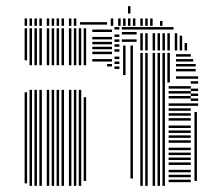

<svg xmlns="http://www.w3.org/2000/svg" viewBox="-20 -604 708 624"><path d="M68 -8H60V-304H68ZM68 -408H60V-512H68ZM84 0H76V-312H84ZM84 -392H76V-512H84ZM100 0H92V-312H100ZM100 -392H92V-512H100ZM116 0H108V-312H116ZM116 -392H108V-512H116ZM140 0H132V-312H140ZM140 -392H132V-512H140ZM156 0H148V-312H156ZM156 -392H148V-512H156ZM172 0H164V-312H172ZM172 -392H164V-512H172ZM188 0H180V-312H188ZM188 -392H180V-512H188ZM212 0H204V-312H212ZM212 -392H204V-512H212ZM228 0H220V-312H228ZM228 -392H220V-512H228ZM244 0H236V-312H244ZM244 -392H236V-512H244ZM260 -16H252V-288H260ZM260 -392H252V-512H260ZM344 -388H328V-396H344ZM344 -404H280V-412H344ZM344 -428H280V-436H344ZM344 -444H280V-452H344ZM344 -460H280V-468H344ZM344 -476H280V-484H344ZM344 -500H280V-508H344ZM368 -380H352V-388H368ZM368 -396H352V-404H368ZM368 -412H352V-420H368ZM368 -436H352V-444H368ZM368 -452H352V-460H368ZM368 -468H352V-476H368ZM368 -484H352V-492H368ZM368 -508H352V-516H368ZM412 -24H404V-344H412ZM388 -360H380V-456H388ZM412 -344H404V-456H412ZM424 -468H376V-476H424ZM424 -492H376V-500H424ZM424 -508H376V-516H424ZM444 0H436V-336H444ZM460 0H452V-336H460ZM484 0H476V-336H484ZM500 0H492V-336H500ZM516 0H508V-336H516ZM600 -12H528V-20H600ZM600 -28H528V-36H600ZM600 -44H528V-52H600ZM600 -68H528V-76H600ZM600 -84H528V-92H600ZM600 -100H528V-108H600ZM600 -116H528V-124H600ZM600 -140H528V-148H600ZM600 -156H528V-164H600ZM600 -172H528V-180H600ZM600 -188H528V-196H600ZM600 -212H528V-220H600ZM600 -228H528V-236H600ZM600 -244H528V-252H600ZM600 -260H528V-268H600ZM600 -284H528V-292H600ZM600 -300H528V-308H600ZM600 -316H528V-324H600ZM620 -16H612V-240H620ZM624 -260H600V-268H624ZM624 -276H600V-284H624ZM624 -292H600V-300H624ZM624 -308H600V-316H624ZM624 -332H600V-340H624ZM444 -336H436V-432H444ZM460 -336H452V-432H460ZM484 -336H476V-432H484ZM500 -336H492V-432H500ZM516 -336H508V-432H516ZM532 -336H524V-432H532ZM624 -348H552V-356H624ZM616 -372H552V-380H616ZM616 -388H552V-396H616ZM608 -404H552V-412H608ZM600 -420H552V-428H600ZM444 -440H436V-496H444ZM460 -440H452V-496H460ZM484 -440H476V-496H484ZM500 -440H492V-496H500ZM516 -440H508V-496H516ZM532 -440H524V-496H532ZM556 -440H548V-496H556ZM572 -440H564V-488H572ZM588 -440H580V-464H588ZM544 -508H424V-516H544ZM68 -520H60V-544H68ZM84 -520H76V-544H84ZM100 -520H92V-544H100ZM116 -520H108V-544H116ZM140 -520H132V-544H140ZM156 -520H148V-544H156ZM172 -520H164V-544H172ZM188 -520H180V-544H188ZM212 -520H204V-544H212ZM228 -520H220V-544H228ZM328 -524H240V-532H328ZM348 -520H340V-544H348ZM372 -520H364V-544H372ZM388 -520H380V-544H388ZM404 -520H396V-544H404ZM420 -520H412V-544H420ZM444 -520H436V-544H444ZM460 -520H452V-544H460ZM476 -520H468V-544H476ZM508 -520H500V-536H508ZM404 -560H396V-584H404Z"/></svg>

Font: Rubik Lines
Style: Regular
Weight: 400
Designer: Hubert and Fischer, NaN
Foundry: Hubert and Fischer, NaN
Version: Version 2.201